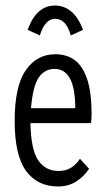

<svg xmlns="http://www.w3.org/2000/svg" viewBox="-20 -664 390 694"><path d="M190 10Q115 10 74 -46.5Q33 -103 33 -227Q33 -352 73 -410Q113 -468 180 -468Q220 -468 249 -447.5Q278 -427 294.5 -379.5Q311 -332 311 -251Q311 -235 309 -219H90Q92 -122 118.5 -84Q145 -46 191 -46Q218 -46 236.5 -57.5Q255 -69 269 -90L302 -54Q282 -24 254 -7Q226 10 190 10ZM92 -273H252Q252 -415 177 -415Q142 -415 120.5 -384.5Q99 -354 92 -273ZM124 -536 80 -556Q111 -644 179 -644Q212 -644 238 -622Q264 -600 280 -556L236 -536Q226 -569 212 -582.5Q198 -596 179 -596Q143 -596 124 -536Z"/></svg>

Font: Inconsolata ExtraCondensed
Style: Regular
Weight: 400
Width: 2
Monospace: yes
Designer: Raph Levien, Cyreal, Brenton Simpson
Foundry: Raph Levien, Cyreal, Google
Version: Version 3.001; ttfautohint (v1.8.2.53-6de2)